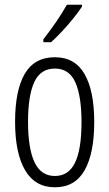

<svg xmlns="http://www.w3.org/2000/svg" viewBox="-20 -851 464 815"><path d="M380 -333Q380 -200 339 -128Q298 -56 213 -56Q129 -56 86.5 -128.5Q44 -201 44 -334Q44 -467 85 -537.5Q126 -608 213 -608Q298 -608 339 -536.5Q380 -465 380 -333ZM99 -334Q99 -221 126.5 -162.5Q154 -104 213 -104Q271 -104 298.5 -160.5Q326 -217 326 -333Q326 -442 300 -501Q274 -560 213 -560Q152 -560 125.5 -502.5Q99 -445 99 -334ZM328 -823Q313 -800 290 -771.5Q267 -743 242 -716.5Q217 -690 197 -672H164V-684Q195 -724 219 -759Q243 -794 264 -831H328Z"/></svg>

Font: Noto Sans Malayalam UI ExtraCondensed Light
Style: Regular
Weight: 300
Width: 2
Designer: Jelle Bosma - Monotype Design Team
Foundry: Monotype Imaging Inc.
Version: Version 2.104; ttfautohint (v1.8.4.7-5d5b)